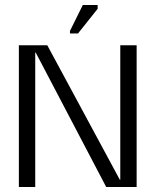

<svg xmlns="http://www.w3.org/2000/svg" viewBox="-20 -743 621 763"><path d="M458 -29H456L168 -563H55V0H120V-534H122L402 0H523V-563H458ZM258 -610H290L368 -708V-723H309L258 -620Z"/></svg>

Font: OSH Darker Grotesque Medium
Style: Regular
Weight: 500
Designer: Gabriel Lam
Foundry: TypeRant
Version: Version 1.000;Glyphs 3.1.1 (3148)